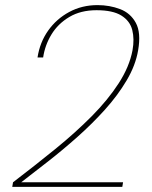

<svg xmlns="http://www.w3.org/2000/svg" viewBox="-20 -732 596 752"><path d="M28 0 31 -18Q116 -83 195.5 -147.5Q275 -212 339 -276.5Q403 -341 445 -406Q487 -471 499 -535Q507 -579 498 -614.5Q489 -650 455.5 -671Q422 -692 358 -692Q296 -692 251.5 -665.5Q207 -639 181.5 -597Q156 -555 149 -507H127Q136 -566 168.5 -612Q201 -658 251 -685Q301 -712 362 -712Q409 -712 450 -696.5Q491 -681 512 -642.5Q533 -604 521 -535Q511 -476 476 -417Q441 -358 391 -302.5Q341 -247 283 -195.5Q225 -144 168 -99.5Q111 -55 63 -18H462L459 0Z"/></svg>

Font: DM Sans 20pt Thin
Style: Italic
Weight: 250
Italic angle: -10°
Version: Version 4.004;gftools[0.9.30]